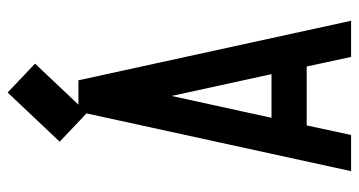

<svg xmlns="http://www.w3.org/2000/svg" viewBox="-233 -683 916 490"><g transform="rotate(-90 225.0 -438.0)"><path d="M182.1 -673.8 108.4 -743.7 233.9 -876.5 307.6 -806.6ZM169.4 -203.1H280.8L225.1 -458ZM125.5 0H33.2L185.1 -695.8H265.1L417 0H324.7L300.3 -113.3H149.9Z"/></g></svg>

Font: Anka/Coder Narrow
Style: Bold
Weight: 700
Width: 3
Monospace: yes
Version: Version 001.100